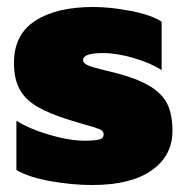

<svg xmlns="http://www.w3.org/2000/svg" viewBox="-20 -515 534 550"><path d="M27 -28V-169Q66 -145 122.5 -128.5Q179 -112 224 -112Q252 -112 264.5 -115.5Q277 -119 277 -130Q277 -140 265 -145Q253 -150 220 -159L177 -172Q119 -190 85 -210.5Q51 -231 35.5 -260.5Q20 -290 20 -335Q20 -416 81 -455.5Q142 -495 247 -495Q297 -495 355.5 -483.5Q414 -472 443 -453V-314Q413 -334 364 -348.5Q315 -363 274 -363Q218 -363 218 -343Q218 -334 231.5 -328Q245 -322 279 -314L319 -304Q381 -287 414.5 -265Q448 -243 461 -213.5Q474 -184 474 -140Q474 -69 414.5 -27Q355 15 244 15Q187 15 125 4Q63 -7 27 -28Z"/></svg>

Font: Readiness ExtraBold
Style: Regular
Weight: 800
Designer: Katatrad Team
Foundry: CadsonDemak
Version: Version 1.00;January 16, 2020;FontCreator 12.0.0.2550 64-bit